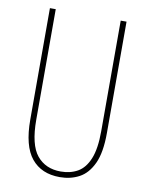

<svg xmlns="http://www.w3.org/2000/svg" viewBox="-82 -774 651 844"><g transform="rotate(10 243.0 -352.0)"><path d="M414 -217Q414 -130 391 -80.5Q368 -31 329.5 -10.5Q291 10 243 10Q161 10 116.5 -44.5Q72 -99 72 -217V-714H98V-221Q98 -109 136.5 -62Q175 -15 243 -15Q286 -15 318.5 -33.5Q351 -52 369.5 -97Q388 -142 388 -221V-714H414Z"/></g></svg>

Font: Noto Sans Thai ExtCond Thin
Style: Regular
Weight: 100
Width: 2
Designer: Monotype Design Team
Foundry: Monotype Imaging Inc.
Version: Version 2.002; ttfautohint (v1.8.4.7-5d5b)